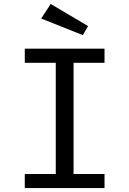

<svg xmlns="http://www.w3.org/2000/svg" viewBox="-20 -953 655 973"><path d="M509.7 -706.2V-634.9H352.8V-71.3H509.7V0H105.6V-71.3H262.6V-634.9H105.6V-706.2ZM236.9 -932.8 426.2 -821 400 -774.9 188.7 -859Z"/></svg>

Font: FiraCode Nerd Font
Style: Regular
Weight: 400
Designer: Carrois Corporate, Edenspiekermann AG, Nikita Prokopov
Foundry: Carrois Corporate, Edenspiekermann AG, Nikita Prokopov
Version: Version 6.002;Nerd Fonts 2.1.0